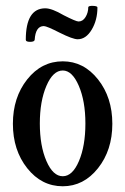

<svg xmlns="http://www.w3.org/2000/svg" viewBox="-20 -639 437 670"><path d="M251 -502Q234 -502 188 -525Q143 -548 133 -548Q104 -548 101 -500Q100 -493 85 -493Q70 -493 70 -500Q70 -610 138 -610Q161 -610 202 -586Q245 -564 254 -564Q269 -564 278.5 -579.5Q288 -595 288 -614Q289 -619 304.5 -618.5Q320 -618 320 -613Q320 -569 300 -535.5Q280 -502 251 -502ZM199 11Q125 11 75 -52Q25 -115 25 -207Q25 -299 75 -362Q125 -425 199 -425Q272 -425 322 -362Q372 -299 372 -207Q372 -115 322 -52Q272 11 199 11ZM199 -393Q165 -393 142 -339.5Q119 -286 119 -208Q119 -130 142 -77Q165 -24 199 -24Q233 -24 255.5 -77Q278 -130 278 -208Q278 -286 255 -339.5Q232 -393 199 -393Z"/></svg>

Font: Junicode Cond Medium
Style: Regular
Weight: 500
Width: 3
Designer: Peter S. Baker
Version: Version 2.201